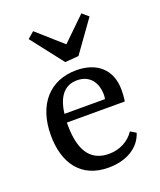

<svg xmlns="http://www.w3.org/2000/svg" viewBox="-124 -722 677 810"><g transform="rotate(-20 214.5 -317.5)"><path d="M41 -203C41 -80 100 8 224 8C308 8 367 -31 385 -90L360 -105C336 -68 293 -46 246 -46C175 -46 123 -89 123 -220C123 -224 123 -228 123 -231H383C386 -247 387 -268 387 -282C387 -376 325 -425 235 -425C117 -425 41 -342 41 -203ZM224 -384C279 -384 310 -345 310 -287C310 -280 309 -276 308 -269H126C136 -350 172 -384 224 -384ZM338 -643 234 -542 121 -642 92 -617 204 -473 265 -478 366 -619Z"/></g></svg>

Font: Yrsa
Style: Regular
Weight: 400
Designer: Anna Giedrys (Yrsa+Rasa design), David Brezina (Yrsa art-direction, Rasa art-direction, design)
Foundry: Rosetta Type Foundry
Version: Version 1.001;PS 1.1;hotconv 1.0.88;makeotf.lib2.5.647800